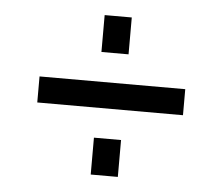

<svg xmlns="http://www.w3.org/2000/svg" viewBox="-40 -551 613 529"><g transform="rotate(5 266.5 -286.5)"><path d="M229 -405V-507H304V-405ZM229 -66V-168H304V-66ZM65 -251V-323H468V-251Z"/></g></svg>

Font: Boldmen Medium
Style: Regular
Weight: 400
Designer: Matt McInerney, Pablo Impallari, Rodrigo Fuenzalida
Foundry: LIVING CONCEPT
Version: Version 1.000